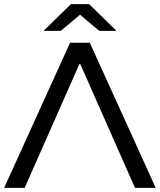

<svg xmlns="http://www.w3.org/2000/svg" viewBox="-21 -906 771 926"><path d="M630 0H730L412 -700H317L-1 0H98L364 -602ZM365 -835 458 -757H541L409 -886H321L189 -757H272Z"/></svg>

Font: Montserrat-Alt1 Med
Style: Regular
Weight: 500
Designer: Differentunic
Foundry: Differentunic
Version: Version 7.222